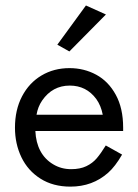

<svg xmlns="http://www.w3.org/2000/svg" viewBox="-20 -676 509 708"><path d="M35.2 -205.1Q35.2 -271 61.3 -320.8Q87.4 -370.6 133.1 -397.7Q178.7 -424.8 236.3 -424.8Q290 -424.8 335 -400.4Q379.9 -376 407 -326.4Q434.1 -276.9 434.1 -205.6V-192.9H110.4Q112.3 -150.4 128.9 -119.4Q145.5 -88.4 175.8 -70.3Q205.6 -52.2 242.2 -52.2Q275.4 -52.2 298.3 -63.2Q321.3 -74.2 336.7 -92.3Q352.1 -110.4 370.1 -139.6L430.2 -106Q404.8 -62 378.9 -39.1Q321.3 12.2 239.7 12.2Q175.8 12.2 129.4 -17.1Q83 -46.4 59.1 -95.9Q35.2 -145.5 35.2 -205.1ZM114.7 -252.9H358.9Q352.5 -286.6 335 -311Q298.3 -360.4 237.3 -360.4Q173.3 -360.4 135.3 -305.2Q119.6 -282.2 114.7 -252.9ZM235.8 -486.3 191.4 -511.2 296.9 -655.8 370.6 -622.6Z"/></svg>

Font: NMS Futura Pro Book
Style: Regular
Weight: 400
Designer: Blend3rman
Version: Version 0.1